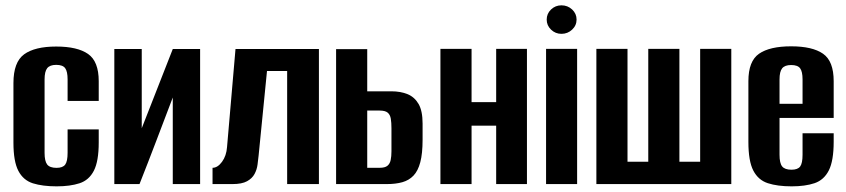

<svg xmlns="http://www.w3.org/2000/svg" viewBox="-20 -674 3097 703"><path d="M187.3 8.3Q135.9 8.3 100.5 -2.8Q65.2 -14 47.2 -48.5Q29.2 -83 29.2 -151.7V-369.7Q29.2 -446.5 68.3 -475.1Q107.5 -503.6 185.7 -503.6Q263.6 -503.6 302.5 -476.4Q341.5 -449.2 341.5 -376.8V-304.5H227.5V-383.3Q227.5 -412.1 218.7 -424.3Q209.9 -436.5 185.7 -436.5Q162.5 -436.5 152.8 -424.3Q143.2 -412.1 143.2 -383.3V-114.5Q143.2 -83.9 152.8 -71.6Q162.5 -59.4 187 -59.4Q209.9 -59.4 218.7 -71.3Q227.5 -83.2 227.5 -114.5V-200.3H341.5V-152.4Q341.5 -83.6 323.7 -49Q305.9 -14.3 271.3 -3Q236.8 8.3 187.3 8.3Z M398.6 0V-494.7H499V-204.5L612.7 -494.7H712.7V0H612.6V-317Q582.3 -237.4 552.3 -158.5Q522.3 -79.6 490.8 0Z M758.2 0V-59.6Q776.8 -59.6 792.9 -81.5Q809 -103.5 811.3 -135.6L842.3 -494.7H1147.7V0H1031.4V-414H957.6L927 -105.5Q925.4 -90 923 -71.6Q920.7 -53.2 912 -37Q903.3 -20.7 884.5 -10.4Q865.7 0 831.3 0Z M1210.6 0V-494H1324.6V-339.7H1412.5Q1446.7 -339.7 1472.4 -329.2Q1498 -318.6 1512.7 -293.2Q1527.3 -267.8 1527.3 -221.6V-162.3Q1527.3 -112 1518.9 -80.1Q1510.5 -48.2 1494 -31Q1477.6 -13.8 1453.3 -6.9Q1428.9 0 1396.1 0ZM1324.6 -59.6H1369.9Q1389.4 -59.6 1398.4 -66.9Q1407.5 -74.2 1410.4 -87.9Q1413.3 -101.5 1413.3 -119.9V-204.4Q1413.3 -224.9 1410.9 -239.4Q1408.5 -254 1399.4 -261.6Q1390.3 -269.2 1369.9 -269.2H1324.6Z M1592.6 0V-495H1706.6V-300H1796.7V-495H1909.4V0H1796.7V-213.8H1706.6V0Z M1979.4 0V-495H2093.1V0ZM2035.7 -550.1Q2013.6 -550.1 1997.6 -565.5Q1981.7 -580.8 1981.7 -602.1Q1981.7 -624 1997.6 -639.3Q2013.6 -654.5 2035.7 -654.5Q2058.4 -654.5 2074.8 -639.3Q2091.1 -624 2091.1 -602.4Q2091.1 -580.8 2074.8 -565.5Q2058.4 -550.1 2035.7 -550.1Z M2163.6 0V-495H2277.6V-81.7H2353.6V-495H2467.6V-81.7H2543.6V-495H2657.6V0Z M2878.6 8.3Q2826.9 8.3 2791.5 -3.2Q2756.2 -14.7 2738.2 -49.5Q2720.2 -84.3 2720.2 -154.4V-376.8Q2720.2 -450.3 2759.3 -477.3Q2798.5 -504.4 2876.7 -504.4Q2954.6 -504.4 2993.5 -477.3Q3032.5 -450.3 3032.5 -376.8V-242.2H2834.2V-107.4Q2834.2 -76.7 2843.8 -64.7Q2853.5 -52.6 2878 -52.6Q2900.9 -52.6 2909.7 -64.3Q2918.5 -76.1 2918.5 -107.4V-186H3032.5V-155.4Q3032.5 -85.3 3014.7 -50.1Q2996.9 -15 2962.5 -3.3Q2928.1 8.3 2878.6 8.3ZM2834.2 -294H2918.5V-383.3Q2918.5 -411.8 2909.7 -423.8Q2900.9 -435.9 2876.7 -435.9Q2853.5 -435.9 2843.8 -423.8Q2834.2 -411.8 2834.2 -383.3Z"/></svg>

Font: Alumni Sans Thin
Style: Regular
Weight: 100
Designer: Robert E. Leuschke
Foundry: Robert E. Leuschke
Version: Version 1.018